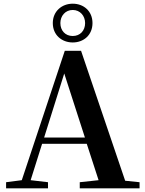

<svg xmlns="http://www.w3.org/2000/svg" viewBox="-20 -1020 786 1040"><path d="M374 -790C433 -790 481 -830 481 -895C481 -960 433 -1000 374 -1000C315 -1000 266 -959 266 -895C266 -830 315 -790 374 -790ZM374 -825C334 -825 307 -854 307 -895C307 -934 334 -966 374 -966C414 -966 441 -934 441 -895C441 -854 414 -825 374 -825ZM328 -622 440 -275H219ZM412 0H736V-33L658 -41L419 -745H331L98 -44L13 -33V0H240V-33L146 -44L208 -241H450L514 -44L412 -33Z"/></svg>

Font: Source Han Serif CN
Style: Bold
Weight: 700
Designer: Ryoko NISHIZUKA 西塚涼子 (kana & ideographs); Frank Grießhammer (Latin, Greek & Cyrillic); Wenlong ZHANG 张文龙 (bopomofo); San
Foundry: Adobe
Version: Version 2.003;hotconv 1.1.1;makeotfexe 2.6.0